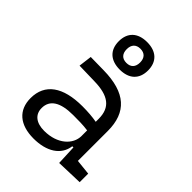

<svg xmlns="http://www.w3.org/2000/svg" viewBox="-227 -913 1041 1041"><g transform="rotate(45 293.0 -393.0)"><path d="M409.2 4.9 561.5 0V-65.4L473.1 -74.7V-303.7C473.1 -447.3 394.5 -518.6 224.6 -521L124 -522.5L114.3 -446.3L231 -443.4C339.8 -441.4 391.6 -403.3 391.6 -315.9V-293C360.4 -298.8 323.2 -301.8 281.7 -301.8C132.3 -301.8 50.8 -243.7 50.8 -134.3C50.8 -42.5 111.3 9.8 217.3 9.8C316.4 9.8 385.7 -33.2 395.5 -109.4H404.3ZM283.2 -585C354.5 -585 395.5 -623.5 395.5 -690.4C395.5 -757.3 354.5 -795.9 283.2 -795.9C211.9 -795.9 170.9 -757.3 170.9 -690.4C170.9 -623.5 211.9 -585 283.2 -585ZM391.6 -227.1V-184.1C391.6 -120.1 330.6 -60.5 228.5 -60.5C167 -60.5 131.3 -88.9 131.3 -138.7C131.3 -200.7 181.6 -232.4 279.3 -232.4C316.9 -232.4 356 -232.4 391.6 -227.1ZM283.2 -636.2C250 -636.2 231.9 -655.8 231.9 -690.4C231.9 -724.6 250 -744.6 283.2 -744.6C316.4 -744.6 334.5 -724.6 334.5 -690.4C334.5 -655.8 316.4 -636.2 283.2 -636.2Z"/></g></svg>

Font: Cascadia Code SemiLight
Style: Regular
Weight: 350
Monospace: yes
Designer: Aaron Bell
Foundry: Saja Typeworks
Version: Version 2404.023